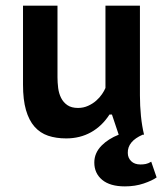

<svg xmlns="http://www.w3.org/2000/svg" viewBox="-20 -477 596 680"><path d="M183.6 -457V-203.6Q183.6 -185.1 186 -165.5Q188.5 -146 196.3 -130.4Q204.1 -114.7 218.5 -104.7Q232.9 -94.7 256.3 -94.7Q275.4 -94.7 291.7 -102.1Q308.1 -109.4 320.6 -120.4Q333 -131.3 341.3 -143.6Q349.6 -155.8 353.5 -165.5V-457H475.6V-139.2Q475.6 -102.5 479.2 -66.2Q482.9 -29.8 490.2 0H485.4Q431.6 23.4 432.6 64.5Q432.6 82 444.6 93.8Q456.5 105.5 477.5 105.5Q487.3 105.5 496.1 103.8Q504.9 102.1 515.6 95.7L534.7 151.4Q519 162.6 488.8 172.9Q458.5 183.1 422.4 183.1Q369.6 183.1 341.8 159.9Q314 136.7 314 98.6Q314 64.5 340.3 38.1Q363.8 14.6 400.4 0L376.5 -71.3H367.7Q341.3 -30.3 302.2 -8.5Q263.2 13.2 214.4 13.2Q178.7 13.2 150.4 3.7Q122.1 -5.9 102.3 -28.3Q82.5 -50.8 72 -87.2Q61.5 -123.5 61.5 -177.2V-457Z"/></svg>

Font: PT Astra Sans
Style: Bold
Weight: 700
Designer: A.Korolkova, I. Chaeva
Foundry: ParaType Ltd
Version: Version 1.001; ttfautohint (v1.6)